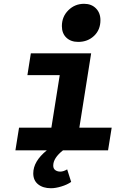

<svg xmlns="http://www.w3.org/2000/svg" viewBox="-20 -790 640 1009"><path d="M391.1 -569.8Q352.1 -569.8 328.6 -592.3Q305.2 -614.7 305.2 -652.8Q305.2 -702.6 339.4 -736.3Q373.5 -770 421.9 -770Q460.4 -770 484.1 -746.1Q507.8 -722.2 507.8 -684.1Q507.8 -633.3 474.4 -601.6Q440.9 -569.8 391.1 -569.8ZM311 0Q259.8 40.5 259.8 80.1Q259.8 96.2 270.5 104Q281.2 111.8 296.9 111.8Q313.5 111.8 333 100.1L354 166Q333 180.7 302.5 189.9Q272 199.2 248 199.2Q206.1 199.2 180.4 178.7Q154.8 158.2 154.8 121.1Q154.8 57.6 226.1 0H61L80.1 -119.1H250L293.9 -395H124L142.1 -509.8H459L397 -119.1H566.9L547.9 0Z"/></svg>

Font: Office Code Pro D Bold Italic
Style: Regular
Weight: 700
Italic angle: -9°
Designer: Nathan Rutzky & Paul D. Hunt
Foundry: Adobe Systems Incorporated
Version: Version 1.004;PS 001.004;hotconv 1.0.70;makeotf.lib2.5.58329